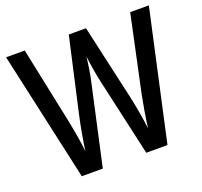

<svg xmlns="http://www.w3.org/2000/svg" viewBox="-124 -855 1047 996"><g transform="rotate(-20 400.0 -357.0)"><path d="M794 -714H691L602 -297C591 -242 579 -175 572 -116C564 -180 552 -247 540 -301L447 -714H352L259 -301C247 -247 234 -176 226 -116C221 -164 209 -233 196 -297L109 -714H6L164 0H280L374 -427C386 -476 395 -537 399 -576C405 -521 416 -463 424 -427L520 0H637Z"/></g></svg>

Font: Noto Sans Khmer UI Condensed Medium
Style: Regular
Weight: 500
Width: 3
Designer: Danh Hong and the Monotype Design Team
Foundry: Monotype Imaging Inc.
Version: Version 2.002